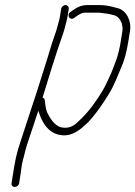

<svg xmlns="http://www.w3.org/2000/svg" viewBox="-20 -564 535 759"><path d="M221.8 -529 217 -499C216.1 -493 214.5 -486.2 212.3 -478.5C206.7 -459.1 204.5 -447.2 197.1 -427C181.5 -384.1 174.7 -354.5 156.4 -298.7C136.6 -238.1 128.5 -207.6 110.7 -156C98.1 -119.2 73.5 -40.6 60.7 -3.1C45.2 42.3 39.4 72.9 31.5 123L25.7 160C24.3 168.8 29.8 175 38.3 175C46.7 175 54.3 168.8 55.7 160L61.5 123C64.2 105.8 65.1 91.2 69 75.5C77.4 42.5 82.1 20.1 96.2 -20C110.2 -59.5 119.5 -92.4 132.3 -128C132.1 -126.7 132.1 -125 132.5 -123C152.2 -60.3 186.3 -29 234.6 -29C256.5 -29 279.4 -38.7 303.2 -58C312.6 -66.7 321.1 -74.3 328.8 -81C352 -106.5 373.4 -134.6 393.2 -165.5C421.2 -209.2 424.4 -212.2 459 -297C471.2 -323 480.9 -359 488.1 -405L494 -442C500.5 -483.2 478.4 -523.1 446.2 -531.5C436.6 -534 436.6 -534 427 -536.5C410.7 -540.7 392.2 -544 373.2 -544H322.3C306 -544 288.6 -537.7 270.2 -525L258.9 -517C241 -505 256.5 -481 273.1 -493L285.5 -502C297.4 -510 307.4 -514 315.4 -514H366.9C377.5 -514 388.9 -511.1 399.4 -510.5C410.1 -509.9 422.8 -505.5 431.7 -503.5C445.8 -500.4 456.8 -485.2 461.6 -471L464 -457.5C464.8 -452.5 464.9 -447.3 464 -442L458.1 -405C447.9 -340 436 -318.2 419.6 -275C390.5 -210.9 391.3 -214.5 368.3 -178.4C342.5 -138.1 313.1 -103.7 279.9 -75C267.5 -64.3 253.7 -59 238.3 -59C233.7 -59 229.4 -59.3 225.5 -60C204.4 -63.1 185.2 -82 167.8 -116.7C162.9 -126.4 159.4 -142.9 157.3 -166C157 -172.7 154 -176.7 148.2 -178C160.1 -219 207 -369 223.5 -414.2C229.5 -430.7 233.5 -443.2 235.5 -451.5C239 -466.2 244.7 -484.1 247 -499L251.8 -529C253 -536.9 247.1 -544 239.2 -544C231.2 -544 223 -536.9 221.8 -529Z"/></svg>

Font: MewTooHand
Style: Ita
Weight: 400
Designer: Mew Too, Robert Jablonski
Version: Version 0.77